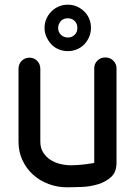

<svg xmlns="http://www.w3.org/2000/svg" viewBox="-20 -800 580 819"><path d="M269 -780Q290 -780 307.5 -772.5Q325 -765 339 -751.5Q353 -738 360.5 -720Q368 -702 368 -681Q368 -661 360.5 -643Q353 -625 339.5 -611Q326 -597 308 -589.5Q290 -582 269 -582Q249 -582 230.5 -589.5Q212 -597 199 -611Q186 -625 178 -643Q170 -661 170 -681Q170 -702 178 -720Q186 -738 199.5 -751.5Q213 -765 231 -772.5Q249 -780 269 -780ZM228 -681Q228 -663 240 -651.5Q252 -640 270 -640Q278 -640 285.5 -643Q293 -646 299 -652Q305 -658 307.5 -665.5Q310 -673 310 -681Q310 -689 307.5 -696.5Q305 -704 298.5 -710.5Q292 -717 284.5 -719.5Q277 -722 269 -722Q261 -722 253.5 -719.5Q246 -717 240 -710.5Q234 -704 231 -696.5Q228 -689 228 -681ZM382 -509Q382 -528 395.5 -541.5Q409 -555 429 -555Q449 -555 463 -541.5Q477 -528 477 -509V-105Q477 -66 454 -45Q431 -24 398 -14Q365 -4 329 -2.5Q293 -1 267 -1Q225 -1 187.5 -15Q150 -29 121.5 -54.5Q93 -80 76 -116Q59 -152 59 -195V-506Q59 -527 72.5 -540.5Q86 -554 106 -554Q125 -554 138.5 -540.5Q152 -527 152 -506V-195Q152 -169 164 -150Q176 -131 194 -119Q212 -107 235.5 -101Q259 -95 283 -95Q296 -95 310.5 -96Q325 -97 338.5 -98.5Q352 -100 363.5 -102Q375 -104 382 -105Z"/></svg>

Font: VDS
Style: Regular
Weight: 400
Designer: artmaker
Foundry: artmaker
Version: Version 1.000 2009 initial release